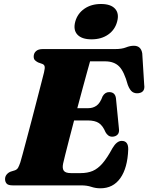

<svg xmlns="http://www.w3.org/2000/svg" viewBox="-20 -952 761 986"><path d="M397 0H45.5Q22 0 14 -9.2Q6 -18.5 6 -32.5Q6 -45.5 14 -55.5Q22 -65.5 34.5 -70.5L57 -77.5Q67.5 -81.5 72.8 -90.5Q78 -99.5 84.5 -118.5Q87.5 -127.5 96.2 -160.2Q105 -193 117.5 -239.8Q130 -286.5 143.8 -339Q157.5 -391.5 170.2 -440.8Q183 -490 192.5 -527.2Q202 -564.5 206 -580Q211.5 -603 209 -611.8Q206.5 -620.5 196.5 -624L175.5 -631.5Q167.5 -635.5 160.2 -642Q153 -648.5 153 -661.5Q153 -678.5 164.8 -689.2Q176.5 -700 199.5 -700H571Q605.5 -700 626.8 -708.5Q648 -717 667.5 -717Q704 -717 710.5 -678L720.5 -517Q726.5 -478.5 692 -473.5Q673.5 -471 660.2 -479.8Q647 -488.5 636.5 -515.5Q617.5 -585.5 591.5 -611.2Q565.5 -637 519.5 -637H442.5Q438.5 -623 428.5 -586.8Q418.5 -550.5 405 -500.8Q391.5 -451 377 -396.5H434Q457 -396.5 475.5 -409.2Q494 -422 507 -457.5Q519.5 -479 540.5 -479Q571.5 -479 575.5 -447L590.5 -294Q594 -271.5 584 -261Q574 -250.5 557 -250Q544.5 -250 536 -256.5Q527.5 -263 522 -273Q508 -306.5 487.8 -320Q467.5 -333.5 430 -333.5H360.5Q347 -282 335 -235.8Q323 -189.5 314.8 -156.5Q306.5 -123.5 304 -111.5Q299 -87 307.8 -75Q316.5 -63 345 -63H393.5Q429.5 -63 456 -74.2Q482.5 -85.5 506.5 -113.2Q530.5 -141 557.5 -191Q579.5 -228.5 605 -228.5Q639.5 -228.5 638.5 -184.5Q635 -89.5 598 -37.2Q561 15 495.5 15Q471 15 448.8 7.5Q426.5 0 397 0ZM450 -750Q400 -750 377.5 -774.2Q355 -798.5 366.5 -841Q378 -882.5 413.2 -907Q448.5 -931.5 498.5 -931.5Q549 -931.5 571 -907Q593 -882.5 581.5 -841Q570.5 -799 535.5 -774.5Q500.5 -750 450 -750Z"/></svg>

Font: Fraunces 9pt S000 Black
Style: Italic
Weight: 900
Italic angle: -16°
Version: Version 1.000; ttfautohint (v1.8.3)